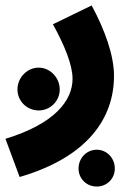

<svg xmlns="http://www.w3.org/2000/svg" viewBox="-56 -419 497 704"><path d="M16 230C266 157 362 14 362 -141C362 -217 328 -310 280 -399L138 -330C181 -252 210 -181 210 -130C210 -50 144 35 -36 90ZM86 -14C128 -14 163 -48 163 -91C163 -134 128 -171 86 -171C43 -171 8 -134 8 -91C8 -48 43 -14 86 -14ZM299 265C336 265 365 236 365 199C365 161 336 130 299 130C261 130 232 161 232 199C232 236 261 265 299 265Z"/></svg>

Font: Noto Sans Arabic UI XBd
Style: Regular
Weight: 800
Designer: Monotype Design Team, Nadine Chahine and Nizar Qandah
Foundry: Monotype Imaging Inc.
Version: Version 2.010